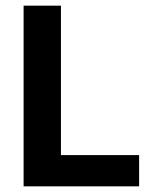

<svg xmlns="http://www.w3.org/2000/svg" viewBox="-20 -659 539 679"><path d="M195.5 -639V0H63.5V-639ZM137.5 0V-110.5H472V0Z"/></svg>

Font: Anek Malayalam SemiBold
Style: Regular
Weight: 600
Version: Version 1.003